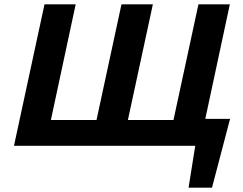

<svg xmlns="http://www.w3.org/2000/svg" viewBox="-20 -678 1129 893"><path d="M886 0 913 -125H1051L960 0ZM857 195 908 -125H1050L966 195ZM45 0 187 -658H332L191 0ZM403 0 545 -658H691L549 0ZM761 0 903 -658H1049L908 0ZM93 0 119 -120H885L859 0Z"/></svg>

Font: Ysabeau Infant ExtraBold
Style: Italic
Weight: 800
Italic angle: -12°
Designer: Christian Thalmann (Catharsis Fonts)
Version: Version 2.001;gftools[0.9.30]; featfreeze: ss01,ss02,lnum